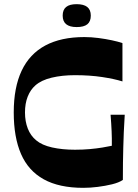

<svg xmlns="http://www.w3.org/2000/svg" viewBox="-20 -890 664 922"><path d="M380 12Q264 12 190 -29Q116 -70 81 -150.5Q46 -231 46 -350Q46 -470 84 -550.5Q122 -631 197.5 -671.5Q273 -712 385 -712Q418 -712 452.5 -707.5Q487 -703 517.5 -696.5Q548 -690 568 -683V-499Q530 -511 471 -520Q412 -529 340 -529Q278 -529 228 -517Q178 -505 150 -480Q126 -459 113 -426Q100 -393 100 -350Q100 -307 113.5 -272.5Q127 -238 154 -216Q181 -193 230 -182Q279 -171 340 -171Q378 -171 411 -174Q444 -177 471.5 -181.5Q499 -186 517 -190Q517 -209 517 -226Q517 -243 516 -260.5Q515 -278 514 -297Q513 -316 511 -339H579Q576 -294 574.5 -256Q573 -218 572 -182Q571 -146 570.5 -108.5Q570 -71 570 -26Q551 -13 518 -5Q485 3 449 7.5Q413 12 380 12ZM348 -760Q281 -760 281 -815Q281 -843 297.5 -856.5Q314 -870 348 -870Q382 -870 399 -856.5Q416 -843 416 -815Q416 -787 399.5 -773.5Q383 -760 348 -760Z"/></svg>

Font: Ojuju
Style: Bold
Weight: 700
Designer: Chisaokwu Joboson, Mirko Velimirovic
Foundry: Udi Foundry
Version: Version 1.000